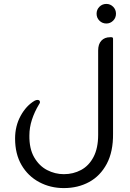

<svg xmlns="http://www.w3.org/2000/svg" viewBox="-20 -746 663 980"><path d="M523 -726Q543 -726 557.5 -711.5Q572 -697 572 -676Q572 -655 557.5 -640.5Q543 -626 523 -626Q502 -626 487.5 -640.5Q473 -655 473 -676Q473 -697 487.5 -711.5Q502 -726 523 -726ZM306 214Q237 214 180 183.5Q123 153 90 96.5Q57 40 57 -39Q57 -103 85.5 -155Q114 -207 157 -232Q165 -236 171 -236Q184 -236 184 -224Q184 -220 179 -213Q156 -175 143 -135Q130 -95 130 -55Q129 13 154.5 57Q180 101 220.5 122Q261 143 306 143Q354 143 394 121.5Q434 100 457.5 55Q481 10 481 -58V-488Q481 -521 497.5 -538.5Q514 -556 542 -556H549Q557 -556 557 -548V-64Q558 28 525 90Q492 152 435 183Q378 214 306 214Z"/></svg>

Font: Zain
Style: Regular
Weight: 400
Designer: Zain,Boutros
Foundry: Mobile Telecommunications Company (Zain), 2024
Version: Version 1.51; ttfautohint (v1.8.4)